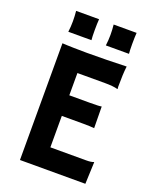

<svg xmlns="http://www.w3.org/2000/svg" viewBox="-154 -923 808 1009"><g transform="rotate(20 250.5 -418.5)"><path d="M410.6 -117.2Q440.9 -117.2 452.6 -123L454.6 -122.6L449.7 0H84V-652.8Q97.2 -651.9 113.3 -651.4L147.5 -650.4Q181.6 -649.4 221.7 -649.4Q333.5 -649.4 442.9 -653.3Q437.5 -610.4 437.5 -538.6Q437.5 -530.8 438.5 -526.9L437.5 -525.4Q412.1 -532.7 365.2 -532.7H211.4V-408.2H327.1Q380.9 -408.2 391.6 -411.1L393.1 -290.5Q369.6 -293 332.5 -293H211.4V-117.2ZM431.6 -837.4Q429.7 -813 429.7 -775.1Q429.7 -737.3 431.6 -720.2H302.2Q306.2 -750.5 306.2 -780Q306.2 -809.6 303.2 -837.4ZM221.7 -837.4Q219.7 -813 219.7 -775.1Q219.7 -737.3 221.7 -720.2H92.3Q96.2 -750.5 96.2 -780Q96.2 -809.6 93.3 -837.4Z"/></g></svg>

Font: HammersmithOne
Style: Regular
Weight: 400
Designer: Nicole Fally
Foundry: Nicole Fally
Version: Version 1.003